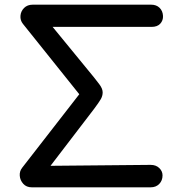

<svg xmlns="http://www.w3.org/2000/svg" viewBox="-20 -801 762 821"><path d="M116 0Q93 0 79.5 -15Q66 -30 64.5 -49.5Q63 -69 75 -84L319 -398L78 -699Q66 -714 67.5 -733.5Q69 -753 83 -767Q97 -781 120 -781H626Q649 -781 662.5 -767.5Q676 -754 677 -733Q678 -714 665.5 -700Q653 -686 628 -686H205L382 -470Q390 -460 404.5 -441Q419 -422 419 -406Q419 -391 411 -377Q403 -363 382 -335L196 -92L624 -96Q647 -96 661 -82.5Q675 -69 675 -51Q675 -29 661 -14.5Q647 0 624 0Z"/></svg>

Font: Comfortaa
Style: Bold
Weight: 700
Designer: Johan Aakerlund
Foundry: Johan Aakerlund
Version: Version 3.104; ttfautohint (v1.8.1.43-b0c9)